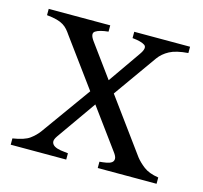

<svg xmlns="http://www.w3.org/2000/svg" viewBox="-75 -536 652 618"><g transform="rotate(15 251.5 -227.0)"><path d="M486 -433Q446 -430 424.5 -418.5Q403 -407 390 -389L270 -220L244 -258L336 -390Q353 -414 341.5 -422Q330 -430 300 -433V-454H486ZM300 0V-21Q312 -22 323 -24Q334 -26 340 -30.5Q346 -35 346 -43Q346 -51 336 -64L98 -389Q92 -398 85.5 -405.5Q79 -413 70 -418.5Q61 -424 48 -427.5Q35 -431 15 -433V-454H220V-433Q190 -430 177.5 -421.5Q165 -413 182 -390L418 -67Q429 -53 446.5 -39.5Q464 -26 496 -21V0ZM147 -64Q138 -51 140 -43Q142 -35 150 -30.5Q158 -26 170.5 -24Q183 -22 195 -21V0H10V-21Q49 -27 66 -39.5Q83 -52 94 -67L219 -241L244 -202Z"/></g></svg>

Font: Kalpurush
Style: Regular
Weight: 400
Designer: Md. Tanbin Islam Siyam
Foundry: Tanbin Islam Siyam
Version: Version 0.258